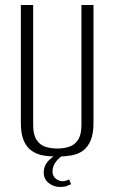

<svg xmlns="http://www.w3.org/2000/svg" viewBox="-20 -611 455 764"><path d="M208 12Q178 12 152 7.5Q126 3 106 -11Q86 -25 74.5 -51.5Q63 -78 63 -121V-591H112V-113Q112 -75 125.5 -54.5Q139 -34 160.5 -27Q182 -20 208 -20Q233 -20 255 -27Q277 -34 290.5 -54.5Q304 -75 304 -113V-591H352V-121Q352 -78 340.5 -51.5Q329 -25 309.5 -11Q290 3 263.5 7.5Q237 12 208 12ZM219 133Q193 133 173.5 117Q154 101 154 76Q154 48 173.5 28Q193 8 215 0H243Q217 13 203 32Q189 51 189 70Q189 90 202 100Q215 110 228 110Q237 110 244 107.5Q251 105 255 103L263 122Q257 125 246 129Q235 133 219 133Z"/></svg>

Font: Alumni Sans Light
Style: Regular
Weight: 300
Version: Version 1.018